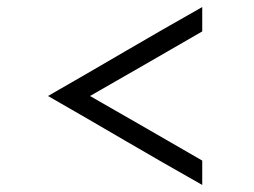

<svg xmlns="http://www.w3.org/2000/svg" viewBox="-20 -510 720 544"><path d="M553 -55Q474 -101 394.5 -146.5Q315 -192 235 -238Q315 -284 394.5 -329.5Q474 -375 553 -421V-490Q443 -428 334.5 -364.5Q226 -301 116 -238Q226 -175 334.5 -111.5Q443 -48 553 14Z"/></svg>

Font: Josefin Slab Medium
Style: Regular
Weight: 500
Designer: Santiago Orozco
Foundry: Typemade
Version: Version 2.000